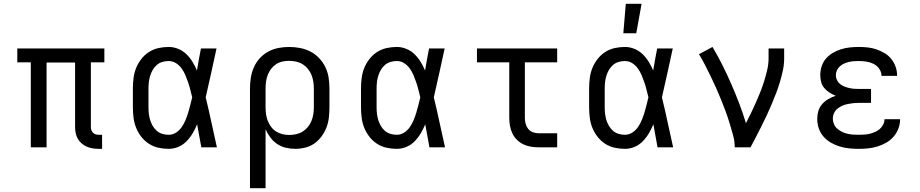

<svg xmlns="http://www.w3.org/2000/svg" viewBox="-20 -775 4840 1010"><path d="M500 8Q484 8 467.5 5.5Q451 3 436.5 -3.5Q422 -10 409.5 -20.5Q397 -31 389 -45.5Q381 -60 378 -75.5Q375 -91 375 -108V-446H225V0H142V-447H71V-520H529V-447H458V-108Q458 -99 460.5 -91Q463 -83 469 -77Q475 -71 483 -68.5Q491 -66 500 -66H517V8Z M867 8Q840 8 813 2Q786 -4 763 -19Q740 -34 723 -56Q706 -78 696 -103Q686 -128 682.5 -155.5Q679 -183 679 -210V-310Q679 -337 682.5 -364.5Q686 -392 696 -417Q706 -442 723 -464Q740 -486 763 -501Q786 -516 813 -522Q840 -528 867 -528Q893 -528 917.5 -518Q942 -508 960.5 -490Q979 -472 992.5 -450Q1006 -428 1016 -404Q1021 -433 1026 -462Q1031 -491 1037 -520H1119Q1105 -456 1091 -391.5Q1077 -327 1062 -263Q1078 -198 1092 -132Q1106 -66 1121 0H1039Q1033 -30 1028 -60.5Q1023 -91 1017 -121Q1007 -97 993.5 -74Q980 -51 961.5 -32Q943 -13 918.5 -2.5Q894 8 867 8ZM867 -66Q888 -66 906 -77.5Q924 -89 936 -106.5Q948 -124 956 -143.5Q964 -163 970 -182.5Q976 -202 981 -222.5Q986 -243 991 -263Q986 -283 981 -303Q976 -323 969.5 -342Q963 -361 955 -380Q947 -399 935 -415.5Q923 -432 905.5 -443Q888 -454 867 -454Q850 -454 833.5 -449Q817 -444 804.5 -433Q792 -422 783.5 -407.5Q775 -393 770 -377Q765 -361 763 -344Q761 -327 761 -310V-210Q761 -193 763 -176Q765 -159 770 -143Q775 -127 783.5 -112.5Q792 -98 804.5 -87Q817 -76 833.5 -71Q850 -66 867 -66Z M1295 215V-310Q1295 -338 1299.5 -366.5Q1304 -395 1315.5 -421Q1327 -447 1346.5 -468.5Q1366 -490 1391 -503.5Q1416 -517 1444 -522.5Q1472 -528 1501 -528Q1530 -528 1558.5 -522.5Q1587 -517 1612.5 -504Q1638 -491 1658.5 -469.5Q1679 -448 1691.5 -422Q1704 -396 1708.5 -367.5Q1713 -339 1713 -310V-210Q1713 -183 1710 -156.5Q1707 -130 1697.5 -105Q1688 -80 1672 -58Q1656 -36 1634 -20.5Q1612 -5 1585.5 1.5Q1559 8 1533 8Q1508 8 1483 2Q1458 -4 1437.5 -18Q1417 -32 1402 -52Q1387 -72 1377 -95V215ZM1501 -65Q1519 -65 1537.5 -69Q1556 -73 1571.5 -82.5Q1587 -92 1599 -106.5Q1611 -121 1618 -138Q1625 -155 1628 -173.5Q1631 -192 1631 -210V-310Q1631 -328 1628 -346.5Q1625 -365 1618 -382Q1611 -399 1599 -413.5Q1587 -428 1571.5 -437.5Q1556 -447 1537.5 -451Q1519 -455 1501 -455Q1483 -455 1465 -451Q1447 -447 1432 -437Q1417 -427 1406 -412.5Q1395 -398 1388.5 -381Q1382 -364 1379.5 -346Q1377 -328 1377 -310V-210Q1377 -192 1379.5 -174Q1382 -156 1388.5 -139.5Q1395 -123 1406 -108Q1417 -93 1432 -83.5Q1447 -74 1465 -69.5Q1483 -65 1501 -65Z M2067 8Q2040 8 2013 2Q1986 -4 1963 -19Q1940 -34 1923 -56Q1906 -78 1896 -103Q1886 -128 1882.5 -155.5Q1879 -183 1879 -210V-310Q1879 -337 1882.5 -364.5Q1886 -392 1896 -417Q1906 -442 1923 -464Q1940 -486 1963 -501Q1986 -516 2013 -522Q2040 -528 2067 -528Q2093 -528 2117.5 -518Q2142 -508 2160.5 -490Q2179 -472 2192.5 -450Q2206 -428 2216 -404Q2221 -433 2226 -462Q2231 -491 2237 -520H2319Q2305 -456 2291 -391.5Q2277 -327 2262 -263Q2278 -198 2292 -132Q2306 -66 2321 0H2239Q2233 -30 2228 -60.5Q2223 -91 2217 -121Q2207 -97 2193.5 -74Q2180 -51 2161.5 -32Q2143 -13 2118.5 -2.5Q2094 8 2067 8ZM2067 -66Q2088 -66 2106 -77.5Q2124 -89 2136 -106.5Q2148 -124 2156 -143.5Q2164 -163 2170 -182.5Q2176 -202 2181 -222.5Q2186 -243 2191 -263Q2186 -283 2181 -303Q2176 -323 2169.5 -342Q2163 -361 2155 -380Q2147 -399 2135 -415.5Q2123 -432 2105.5 -443Q2088 -454 2067 -454Q2050 -454 2033.5 -449Q2017 -444 2004.5 -433Q1992 -422 1983.5 -407.5Q1975 -393 1970 -377Q1965 -361 1963 -344Q1961 -327 1961 -310V-210Q1961 -193 1963 -176Q1965 -159 1970 -143Q1975 -127 1983.5 -112.5Q1992 -98 2004.5 -87Q2017 -76 2033.5 -71Q2050 -66 2067 -66Z M2813 0Q2793 0 2772 -3.5Q2751 -7 2732.5 -16Q2714 -25 2699 -40Q2684 -55 2675 -74Q2666 -93 2662.5 -113.5Q2659 -134 2659 -155V-447H2489V-520H2911V-447H2741V-155Q2741 -139 2745 -124Q2749 -109 2758.5 -97Q2768 -85 2783 -79.5Q2798 -74 2813 -74H2911V0Z M3267 8Q3240 8 3213 2Q3186 -4 3163 -19Q3140 -34 3123 -56Q3106 -78 3096 -103Q3086 -128 3082.5 -155.5Q3079 -183 3079 -210V-310Q3079 -337 3082.5 -364.5Q3086 -392 3096 -417Q3106 -442 3123 -464Q3140 -486 3163 -501Q3186 -516 3213 -522Q3240 -528 3267 -528Q3293 -528 3317.5 -518Q3342 -508 3360.5 -490Q3379 -472 3392.5 -450Q3406 -428 3416 -404Q3421 -433 3426 -462Q3431 -491 3437 -520H3519Q3505 -456 3491 -391.5Q3477 -327 3462 -263Q3478 -198 3492 -132Q3506 -66 3521 0H3439Q3433 -30 3428 -60.5Q3423 -91 3417 -121Q3407 -97 3393.5 -74Q3380 -51 3361.5 -32Q3343 -13 3318.5 -2.5Q3294 8 3267 8ZM3267 -66Q3288 -66 3306 -77.5Q3324 -89 3336 -106.5Q3348 -124 3356 -143.5Q3364 -163 3370 -182.5Q3376 -202 3381 -222.5Q3386 -243 3391 -263Q3386 -283 3381 -303Q3376 -323 3369.5 -342Q3363 -361 3355 -380Q3347 -399 3335 -415.5Q3323 -432 3305.5 -443Q3288 -454 3267 -454Q3250 -454 3233.5 -449Q3217 -444 3204.5 -433Q3192 -422 3183.5 -407.5Q3175 -393 3170 -377Q3165 -361 3163 -344Q3161 -327 3161 -310V-210Q3161 -193 3163 -176Q3165 -159 3170 -143Q3175 -127 3183.5 -112.5Q3192 -98 3204.5 -87Q3217 -76 3233.5 -71Q3250 -66 3267 -66ZM3259 -600 3272 -755H3355L3327 -600Z M3845 0Q3845 -33 3836 -65Q3827 -97 3817.5 -128.5Q3808 -160 3796.5 -191Q3785 -222 3772.5 -252.5Q3760 -283 3746.5 -313.5Q3733 -344 3718.5 -373.5Q3704 -403 3689 -432.5Q3674 -462 3657 -490L3728 -528Q3756 -481 3780.5 -432Q3805 -383 3827 -332.5Q3849 -282 3868.5 -231Q3888 -180 3904 -127Q3918 -154 3931 -181Q3944 -208 3956.5 -236Q3969 -264 3980 -292Q3991 -320 4000 -349Q4009 -378 4016 -408Q4023 -438 4023 -468V-520H4105V-468Q4105 -436 4098.5 -405.5Q4092 -375 4083 -344.5Q4074 -314 4062.5 -284.5Q4051 -255 4039 -226Q4027 -197 4013.5 -168.5Q4000 -140 3986 -112Q3972 -84 3957.5 -56Q3943 -28 3928 0Z M4497 8Q4472 8 4447 5.5Q4422 3 4397.5 -4.5Q4373 -12 4351 -24.5Q4329 -37 4312 -56.5Q4295 -76 4287 -100Q4279 -124 4279 -150Q4279 -171 4285 -191.5Q4291 -212 4305 -227.5Q4319 -243 4337.5 -254Q4356 -265 4376 -271Q4359 -278 4343.5 -288Q4328 -298 4316 -312Q4304 -326 4299.5 -344Q4295 -362 4295 -381Q4295 -404 4302.5 -427Q4310 -450 4325.5 -467.5Q4341 -485 4361.5 -497Q4382 -509 4404.5 -516Q4427 -523 4450.5 -525.5Q4474 -528 4497 -528Q4521 -528 4544.5 -525.5Q4568 -523 4590 -515.5Q4612 -508 4632.5 -496Q4653 -484 4668 -465.5Q4683 -447 4691 -424.5Q4699 -402 4699 -379V-376H4617V-377Q4617 -397 4604.5 -414Q4592 -431 4574.5 -439.5Q4557 -448 4537 -451Q4517 -454 4497 -454Q4484 -454 4471 -453Q4458 -452 4445 -449Q4432 -446 4420 -440.5Q4408 -435 4398 -426Q4388 -417 4382.5 -405Q4377 -393 4377 -379Q4377 -366 4383 -353.5Q4389 -341 4399 -333Q4409 -325 4421.5 -320Q4434 -315 4447 -312Q4460 -309 4473.5 -308Q4487 -307 4500 -307H4562V-234H4500Q4485 -234 4470 -232.5Q4455 -231 4440 -228Q4425 -225 4411 -219Q4397 -213 4385.5 -203.5Q4374 -194 4367.5 -180Q4361 -166 4361 -151Q4361 -136 4367 -122Q4373 -108 4384.5 -98Q4396 -88 4409.5 -81.5Q4423 -75 4437.5 -71.5Q4452 -68 4467 -67Q4482 -66 4497 -66Q4512 -66 4527 -67Q4542 -68 4556 -71.5Q4570 -75 4583.5 -81Q4597 -87 4608 -96.5Q4619 -106 4626 -120Q4633 -134 4633 -148H4715Q4715 -123 4706 -99Q4697 -75 4680.5 -56Q4664 -37 4642 -24.5Q4620 -12 4596 -4.5Q4572 3 4547 5.5Q4522 8 4497 8Z"/></svg>

Font: Iosevka Plex Etoile
Style: Regular
Weight: 400
Designer: Belleve Invis
Foundry: Belleve Invis
Version: Version 25.1.1; ttfautohint (v1.8.4)